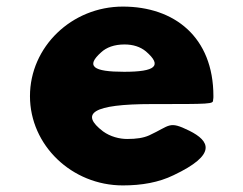

<svg xmlns="http://www.w3.org/2000/svg" viewBox="-20 -548 738 583"><path d="M627 -244C628 -248 628 -253 628 -256C628 -436 509 -528 353 -528C198 -528 71 -406 71 -256C71 -107 198 15 353 15C410 15 462 6 507 -16C640 -79 617 -120 555 -151C492 -182 498 -167 433 -137C415 -129 394 -126 366 -126C343 -126 315 -133 293 -149C222 -203 260 -232 441 -232C621 -232 627 -232 627 -244ZM287 -389C303 -404 327 -413 358 -413C384 -413 406 -406 423 -392C474 -348 452 -330 357 -330C262 -330 240 -347 287 -389Z"/></svg>

Font: Hussar Print
Style: Bold
Weight: 700
Foundry: Cannot Into Space Fonts
Version: Version 2.00